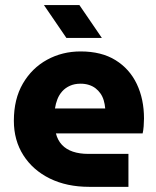

<svg xmlns="http://www.w3.org/2000/svg" viewBox="-20 -724 603 744"><path d="M325.7 0Q238.7 0 173 -32.3Q107.3 -64.7 70.5 -122.5Q33.7 -180.3 33.7 -256Q33.7 -340.3 68.7 -400.3Q103.7 -460.3 162.5 -492.5Q221.3 -524.7 292.3 -524.7Q373.3 -524.7 427.8 -490.8Q482.3 -457 510.2 -398.3Q538 -339.7 538 -264.7Q538 -251.7 536.7 -234.5Q535.3 -217.3 532.7 -207H196.7Q203.3 -180.7 220 -162.8Q236.7 -145 262.7 -136.3Q288.7 -127.7 321.3 -127.7H477.7V0ZM193 -303.7H387.7Q386.3 -320.3 382 -335Q377.7 -349.7 369.5 -361.5Q361.3 -373.3 350.3 -381.8Q339.3 -390.3 324.5 -395Q309.7 -399.7 292 -399.7Q269 -399.7 251.2 -391.7Q233.3 -383.7 221.3 -370.3Q209.3 -357 202.5 -339.7Q195.7 -322.3 193 -303.7ZM237.3 -577 150.3 -704.3H287.7L374.7 -577Z"/></svg>

Font: MuseoModerno Thin
Style: Regular
Weight: 100
Designer: Pablo Cosgaya, Héctor Gatti, Marcela Romero, and the Authors of The MuseoModerno Project.
Foundry: Omnibus-Type Team
Version: Version 1.003